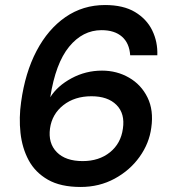

<svg xmlns="http://www.w3.org/2000/svg" viewBox="-20 -732 690 764"><path d="M301 12Q221 12 170.5 -17Q120 -46 94 -94.5Q68 -143 61.5 -203.5Q55 -264 64 -326Q80 -443 125.5 -529.5Q171 -616 240.5 -664Q310 -712 398 -712Q471 -712 517.5 -684Q564 -656 586 -610.5Q608 -565 606 -512H498Q495 -560 465.5 -586Q436 -612 384 -612Q309 -612 255 -546Q201 -480 180 -345Q208 -390 264.5 -420.5Q321 -451 386 -451Q445 -451 493.5 -423Q542 -395 567 -344Q592 -293 582 -224Q574 -162 535.5 -108Q497 -54 436 -21Q375 12 301 12ZM309 -91Q374 -91 417.5 -126Q461 -161 469 -220Q478 -280 443.5 -314.5Q409 -349 344 -349Q277 -349 232 -313.5Q187 -278 179 -221Q171 -162 206 -126.5Q241 -91 309 -91Z"/></svg>

Font: Host Grotesk SemiBold
Style: Italic
Weight: 600
Italic angle: -8°
Designer: Doğukan Karapınar based on Poppins by Indian Type Foundry, Jonny Pinhorn
Foundry: Element Type
Version: Version 1.001; ttfautohint (v1.8.4.7-5d5b)